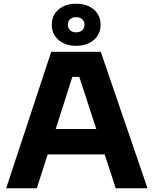

<svg xmlns="http://www.w3.org/2000/svg" viewBox="-20 -1007 822 1027"><path d="M254 -730H519L769 0H599L540 -181H235L177 0H13ZM495 -317 404 -596H367L278 -317ZM257 -875Q257 -925 293 -956Q329 -987 387 -987Q446 -987 482 -956Q518 -925 518 -875Q518 -825 482 -793.5Q446 -762 387 -762Q329 -762 293 -793.5Q257 -825 257 -875ZM432 -875Q432 -893 420 -904Q408 -915 387 -915Q366 -915 354.5 -904Q343 -893 343 -875Q343 -857 355 -845.5Q367 -834 387 -834Q408 -834 420 -845.5Q432 -857 432 -875Z"/></svg>

Font: Sora-SIA
Style: Bold
Weight: 700
Designer: Jonathan Barnbrook, Julián Moncada
Foundry: Barnbrook Fonts
Version: Version 2.000